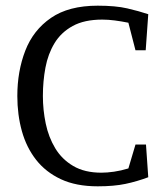

<svg xmlns="http://www.w3.org/2000/svg" viewBox="-20 -647 592 676"><path d="M324 9Q248 9 194.5 -16Q141 -41 107 -84.5Q73 -128 57 -185.5Q41 -243 41 -309Q41 -396 69 -468.5Q97 -541 159.5 -584Q222 -627 324 -627Q387 -627 428 -617.5Q469 -608 502 -597L493 -470H457L432 -567Q407 -572 384 -575Q361 -578 340 -578Q277 -578 236 -555.5Q195 -533 172 -495Q149 -457 140 -409Q131 -361 131 -309Q131 -260 141 -212Q151 -164 174.5 -125Q198 -86 238 -62.5Q278 -39 337 -39Q357 -39 381.5 -42.5Q406 -46 432 -54L457 -138H494L502 -23Q462 -8 421.5 0.5Q381 9 324 9Z"/></svg>

Font: Manuale
Style: Regular
Weight: 400
Designer: Eduardo Tunni / Pablo Cosgaya
Foundry: Eduardo Tunni / Pablo Cosgaya
Version: Version 1.002